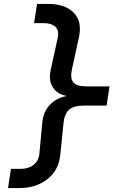

<svg xmlns="http://www.w3.org/2000/svg" viewBox="-20 -850 640 980"><path d="M21 110 36 12H84Q125 12 151 -8Q177 -28 181 -66L196 -226Q201 -280 235 -315.5Q269 -351 322 -360Q272 -369 249.5 -404.5Q227 -440 239 -494L274 -654Q283 -693 263.5 -712.5Q244 -732 202 -732H154L169 -830H226Q313 -830 356.5 -785Q400 -740 383 -660L348 -500Q337 -453 353 -431Q369 -409 424 -409H539L524 -311H409Q354 -311 331 -288.5Q308 -266 304 -220L288 -61Q280 19 222 64.5Q164 110 78 110Z"/></svg>

Font: NKDuy Mono SemiBold
Style: Italic
Weight: 600
Italic angle: -9°
Monospace: yes
Designer: NKDuy
Foundry: NKDuy
Version: Version 2.251; ttfautohint (v1.8.4.7-5d5b)